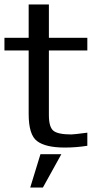

<svg xmlns="http://www.w3.org/2000/svg" viewBox="-47 -654 413 864"><path d="M173 -136Q173 -82 193.5 -65.5Q214 -49 274 -49Q285 -49 346 -57V2Q295 10 245 10Q158 10 120 -19Q82 -47 82 -141V-427H-27V-484H82V-634H173V-484H346V-427H173ZM229 40 146 190H89L135 40Z"/></svg>

Font: Gamestation Display
Style: Regular
Weight: 400
Designer: Jonas Hecksher
Foundry: Jonas Hecksher, Playtypeª, e-types AS
Version: Version 1.003